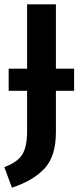

<svg xmlns="http://www.w3.org/2000/svg" viewBox="-23 -711 369 886"><path d="M32 155 -3 60Q57 38 79.5 2.5Q102 -33 102 -106V-292H17V-394H102V-691H235V-394H319V-292H235V-101Q235 10 182.5 66.5Q130 123 32 155Z"/></svg>

Font: Trujillo Medium
Style: Regular
Weight: 500
Designer: Fira Sans original fonts by bBox Type GmbH, Carrois Corporate GbR, & Edenspiekermann AG / Changes by Cristiano Sobral
Foundry: Fira Sans original fonts by bBox Type GmbH, Carrois Corporate GbR, & Edenspiekermann AG / Changes by Cristiano Sobral
Version: Version 4.301;October 17, 2021;FontCreator 14.0.0.2814 64-bi